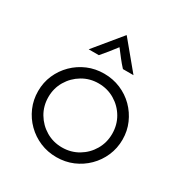

<svg xmlns="http://www.w3.org/2000/svg" viewBox="-148 -723 803 843"><g transform="rotate(30 253.5 -301.0)"><path d="M253.5 8.3Q209 8.3 170.5 -8Q131.9 -24.3 102.4 -53.5Q72.9 -82.6 56.2 -121.2Q39.6 -159.7 39.6 -203.5Q39.6 -247.2 56.2 -285.4Q72.9 -323.6 102.4 -352.8Q131.9 -381.9 170.5 -398.3Q209 -414.6 253.5 -414.6Q297.9 -414.6 336.8 -398.3Q375.7 -381.9 404.9 -352.8Q434 -323.6 450.7 -285.4Q467.4 -247.2 467.4 -203.5Q467.4 -159.7 450.7 -121.2Q434 -82.6 404.5 -53.5Q375 -24.3 336.5 -8Q297.9 8.3 253.5 8.3ZM253.5 -41Q298.6 -41 335.4 -62.8Q372.2 -84.7 393.8 -121.5Q415.3 -158.3 415.3 -202.8Q415.3 -247.9 393.8 -284.7Q372.2 -321.5 335.4 -343.4Q298.6 -365.3 253.5 -365.3Q209 -365.3 172.2 -343.4Q135.4 -321.5 113.5 -284.7Q91.7 -247.9 91.7 -203.5Q91.7 -158.3 113.5 -121.5Q135.4 -84.7 172.2 -62.8Q209 -41 253.5 -41ZM140.3 -472.9 252.8 -609.7H254.2L367.4 -472.9H313.9Q297.2 -491 283 -509.4Q268.8 -527.8 252.8 -548.6Q236.8 -527.8 222.2 -509.4Q207.6 -491 191.7 -472.9Z"/></g></svg>

Font: Afacad Flux Light
Style: Regular
Weight: 300
Designer: Kristian Moeller
Foundry: Dicotype
Version: Version 1.100